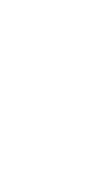

<svg xmlns="http://www.w3.org/2000/svg" viewBox="-20 -470 440 840"><path d="M200 -350Q200 -350 200 -350Q200 -350 200 -350Q200 -350 200 -350Q200 -350 200 -350Q200 -350 200 -350Q200 -350 200 -350Q200 -350 200 -350Q200 -350 200 -350Q200 -350 200 -350Q200 -350 200 -350Q200 -350 200 -350Q200 -350 200 -350ZM300 -50Q300 -50 300 -50Q300 -50 300 -50Q300 -50 300 -50Q300 -50 300 -50Q300 -50 300 -50Q300 -50 300 -50Q300 -50 300 -50Q300 -50 300 -50Q300 -50 300 -50Q300 -50 300 -50Q300 -50 300 -50Q300 -50 300 -50ZM200 -150Q200 -150 200 -150Q200 -150 200 -150Q200 -150 200 -150Q200 -150 200 -150Q200 -150 200 -150Q200 -150 200 -150Q200 -150 200 -150Q200 -150 200 -150Q200 -150 200 -150Q200 -150 200 -150Q200 -150 200 -150Q200 -150 200 -150ZM100 -450Q100 -450 100 -450Q100 -450 100 -450Q100 -450 100 -450Q100 -450 100 -450Q100 -450 100 -450Q100 -450 100 -450Q100 -450 100 -450Q100 -450 100 -450Q100 -450 100 -450Q100 -450 100 -450Q100 -450 100 -450Q100 -450 100 -450ZM100 -50Q100 -50 100 -50Q100 -50 100 -50Q100 -50 100 -50Q100 -50 100 -50Q100 -50 100 -50Q100 -50 100 -50Q100 -50 100 -50Q100 -50 100 -50Q100 -50 100 -50Q100 -50 100 -50Q100 -50 100 -50Q100 -50 100 -50ZM300 -450Q300 -450 300 -450Q300 -450 300 -450Q300 -450 300 -450Q300 -450 300 -450Q300 -450 300 -450Q300 -450 300 -450Q300 -450 300 -450Q300 -450 300 -450Q300 -450 300 -450Q300 -450 300 -450Q300 -450 300 -450Q300 -450 300 -450ZM100 -350Q100 -350 100 -350Q100 -350 100 -350Q100 -350 100 -350Q100 -350 100 -350Q100 -350 100 -350Q100 -350 100 -350Q100 -350 100 -350Q100 -350 100 -350Q100 -350 100 -350Q100 -350 100 -350Q100 -350 100 -350Q100 -350 100 -350ZM100 -250Q100 -250 100 -250Q100 -250 100 -250Q100 -250 100 -250Q100 -250 100 -250Q100 -250 100 -250Q100 -250 100 -250Q100 -250 100 -250Q100 -250 100 -250Q100 -250 100 -250Q100 -250 100 -250Q100 -250 100 -250Q100 -250 100 -250ZM100 -150Q100 -150 100 -150Q100 -150 100 -150Q100 -150 100 -150Q100 -150 100 -150Q100 -150 100 -150Q100 -150 100 -150Q100 -150 100 -150Q100 -150 100 -150Q100 -150 100 -150Q100 -150 100 -150Q100 -150 100 -150Q100 -150 100 -150ZM100 150Q100 150 100 150Q100 150 100 150Q100 150 100 150Q100 150 100 150Q100 150 100 150Q100 150 100 150Q100 150 100 150Q100 150 100 150Q100 150 100 150Q100 150 100 150Q100 150 100 150Q100 150 100 150ZM200 150Q200 150 200 150Q200 150 200 150Q200 150 200 150Q200 150 200 150Q200 150 200 150Q200 150 200 150Q200 150 200 150Q200 150 200 150Q200 150 200 150Q200 150 200 150Q200 150 200 150Q200 150 200 150ZM200 250Q200 250 200 250Q200 250 200 250Q200 250 200 250Q200 250 200 250Q200 250 200 250Q200 250 200 250Q200 250 200 250Q200 250 200 250Q200 250 200 250Q200 250 200 250Q200 250 200 250Q200 250 200 250ZM100 350Q100 350 100 350Q100 350 100 350Q100 350 100 350Q100 350 100 350Q100 350 100 350Q100 350 100 350Q100 350 100 350Q100 350 100 350Q100 350 100 350Q100 350 100 350Q100 350 100 350Q100 350 100 350Z"/></svg>

Font: TINY 5x3
Style: Regular
Weight: 400
Designer: Jack Halten Fahnestock
Foundry: Velvetyne Type Foundry
Version: Version 1.002